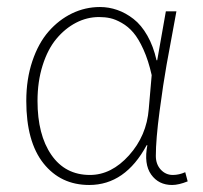

<svg xmlns="http://www.w3.org/2000/svg" viewBox="-20 -510 572 542"><path d="M231.9 12.2Q151.4 12.2 102.8 -48.8Q54.2 -109.9 54.2 -225.1Q54.2 -286.6 71.3 -337.4Q88.4 -388.2 117.2 -421.1Q146 -454.1 183.3 -472.2Q220.7 -490.2 262.2 -490.2Q287.1 -490.2 311 -481.9Q335 -473.6 356.9 -456.5Q378.9 -439.5 396 -409.4Q413.1 -379.4 421.9 -339.8H423.8L448.2 -478H478Q459.5 -378.9 450.2 -326.9Q440.9 -274.9 430.4 -195.6Q419.9 -116.2 419.9 -69.8Q419.9 -46.4 433.8 -31.2Q447.8 -16.1 467.8 -16.1Q485.4 -16.1 502.9 -23.9L509.8 2Q484.4 12.2 465.8 12.2Q427.7 12.2 406.7 -17.3Q385.7 -46.9 396 -100.1H394Q333.5 12.2 231.9 12.2ZM233.9 -16.1Q294.4 -16.1 344.2 -71.5Q394 -127 399.9 -202.1L408.2 -297.9Q398.9 -339.4 385 -370.1Q371.1 -400.9 356.4 -418Q341.8 -435.1 323.7 -445.3Q305.7 -455.6 291 -458.7Q276.4 -461.9 259.8 -461.9Q225.6 -461.9 194.6 -445.8Q163.6 -429.7 139.2 -400.4Q114.7 -371.1 100.3 -325.4Q85.9 -279.8 85.9 -225.1Q85.9 -129.4 125 -72.8Q164.1 -16.1 233.9 -16.1Z"/></svg>

Font: Source Sans 3 ExtraLight
Style: Regular
Weight: 200
Designer: Paul D. Hunt
Foundry: Adobe
Version: Version 3.052;hotconv 1.1.0;makeotfexe 2.6.0